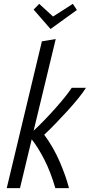

<svg xmlns="http://www.w3.org/2000/svg" viewBox="-20 -979 467 999"><path d="M15 0 198 -764 270 -776 155 -299Q182 -324 211.5 -354.5Q241 -385 269 -416.5Q297 -448 319 -475.5Q341 -503 353 -522H427Q413 -499 387.5 -467.5Q362 -436 330.5 -401.5Q299 -367 267.5 -334.5Q236 -302 210 -278Q257 -215 290 -139Q323 -63 339 0H268Q243 -86 210 -150Q177 -214 145 -254L84 0ZM243 -828 155 -929 184 -959 256 -893 359 -959 380 -927Z"/></svg>

Font: Ubuntu Sans Condensed
Style: Italic
Weight: 400
Width: 3
Italic angle: -13.5°
Designer: Dalton Maag Ltd
Foundry: Dalton Maag Ltd
Version: Version 1.006; ttfautohint (v1.8.4.7-5d5b)